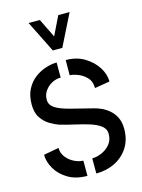

<svg xmlns="http://www.w3.org/2000/svg" viewBox="-115 -818 661 891"><g transform="rotate(-15 215.5 -373.0)"><path d="M187.6 -598.8 112 -750.8H166L210.4 -660.2L254.6 -750.8H309L233.2 -598.8ZM234.8 5V-67.6Q255.8 -67.6 280 -77.7Q304.2 -87.8 321.1 -108Q338 -128.2 338 -158.2Q338 -181.8 318.2 -197Q298.4 -212.2 266.5 -222.2Q234.6 -232.2 197.1 -240.5Q159.6 -248.8 124.8 -259.2Q107 -265.6 84.3 -278.9Q61.6 -292.2 44.7 -316.8Q27.8 -341.4 27.8 -381.4Q27.8 -425.4 44.2 -455.8Q60.6 -486.2 86.2 -504.9Q111.8 -523.6 139.6 -531.9Q167.4 -540.2 190.2 -540.2V-467.8Q167.2 -467.8 146.8 -456.6Q126.4 -445.4 113.7 -426.9Q101 -408.4 101 -385.4Q101 -360.2 123.6 -345Q146.2 -329.8 191 -318.1Q235.8 -306.4 302 -290Q317.2 -286.6 336.1 -278.3Q355 -270 372.8 -255Q390.6 -240 402.1 -217.1Q413.6 -194.2 413.6 -161.8Q413.6 -110.2 389.6 -72.7Q365.6 -35.2 325 -15.1Q284.4 5 234.8 5ZM192.2 5Q137.8 5 100.1 -17.5Q62.4 -40 42.7 -74Q23 -108 23 -141.6L96 -155Q96 -129.8 111.4 -110.2Q126.8 -90.6 149.1 -79.6Q171.4 -68.6 192.2 -68.2ZM331.6 -379.6Q331.6 -411.8 313.1 -430.9Q294.6 -450 271.3 -458.6Q248 -467.2 233.4 -467.2L233.8 -540.2Q284.8 -540.2 322.9 -517.4Q361 -494.6 382.6 -460.7Q404.2 -426.8 404.2 -391.6Z"/></g></svg>

Font: Stick No Bills ExtraLight
Style: Regular
Weight: 200
Designer: Kosala Senevirathne, Siva Puranthara, Lasantha Premarathna, Tharique Azeez
Foundry: mooniak
Version: Version 2.000